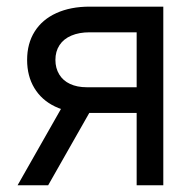

<svg xmlns="http://www.w3.org/2000/svg" viewBox="-20 -550 572 570"><path d="M385.7 -454.1H246.1Q214.8 -454.1 191.9 -444.3Q168.9 -434.6 156.7 -416Q144.5 -397.5 144.5 -372.1Q144.5 -347.7 155.8 -329.1Q167 -310.5 188 -300.8Q209 -291 237.3 -291H407.2V-214.8H237.3Q182.6 -214.8 143.1 -233.9Q103.5 -252.9 82 -288.6Q60.5 -324.2 60.5 -372.1Q60.5 -420.9 83 -456.5Q105.5 -492.2 147.5 -511.2Q189.5 -530.3 246.1 -530.3H464.8V0H385.7ZM182.6 -264.6H273.4L123 0H32.2Z"/></svg>

Font: Pretendard Std Variable
Style: Regular
Weight: 400
Designer: Base glyphs from Inter by Rasmus Andersson; Hangeul glyphs from Noto Sans CJK(Source Han Sans) by Jang Soo-young and Kan
Foundry: Kil Hyung-jin
Version: Version 1.309;Glyphs 3.2 (3225)